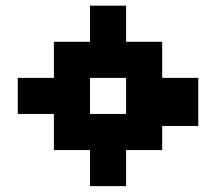

<svg xmlns="http://www.w3.org/2000/svg" viewBox="-20 -728 748 665"><path d="M291.7 -500H333.3V-458.3H291.7ZM333.3 -500H375V-458.3H333.3ZM375 -500H416.7V-458.3H375ZM416.7 -500H458.3V-458.3H416.7ZM458.3 -500H500V-458.3H458.3ZM500 -500H541.7V-458.3H500ZM416.7 -583.3H458.3V-541.7H416.7ZM416.7 -541.7H458.3V-500H416.7ZM458.3 -541.7H500V-500H458.3ZM500 -541.7H541.7V-500H500ZM500 -583.3H541.7V-541.7H500ZM458.3 -583.3H500V-541.7H458.3ZM250 -500H291.7V-458.3H250ZM250 -541.7H291.7V-500H250ZM250 -583.3H291.7V-541.7H250ZM375 -583.3H416.7V-541.7H375ZM375 -541.7H416.7V-500H375ZM333.3 -541.7H375V-500H333.3ZM333.3 -583.3H375V-541.7H333.3ZM291.7 -583.3H333.3V-541.7H291.7ZM291.7 -541.7H333.3V-500H291.7ZM208.3 -500H250V-458.3H208.3ZM208.3 -541.7H250V-500H208.3ZM208.3 -583.3H250V-541.7H208.3ZM166.7 -500H208.3V-458.3H166.7ZM166.7 -541.7H208.3V-500H166.7ZM166.7 -583.3H208.3V-541.7H166.7ZM166.7 -333.3H208.3V-291.7H166.7ZM208.3 -375H250V-333.3H208.3ZM208.3 -416.7H250V-375H208.3ZM208.3 -458.3H250V-416.7H208.3ZM208.3 -333.3H250V-291.7H208.3ZM166.7 -375H208.3V-333.3H166.7ZM166.7 -458.3H208.3V-416.7H166.7ZM166.7 -416.7H208.3V-375H166.7ZM166.7 -291.7H208.3V-250H166.7ZM166.7 -250H208.3V-208.3H166.7ZM208.3 -250H250V-208.3H208.3ZM208.3 -291.7H250V-250H208.3ZM250 -250H291.7V-208.3H250ZM250 -291.7H291.7V-250H250ZM291.7 -291.7H333.3V-250H291.7ZM333.3 -291.7H375V-250H333.3ZM375 -291.7H416.7V-250H375ZM375 -250H416.7V-208.3H375ZM291.7 -250H333.3V-208.3H291.7ZM333.3 -250H375V-208.3H333.3ZM416.7 -250H458.3V-208.3H416.7ZM416.7 -291.7H458.3V-250H416.7ZM416.7 -333.3H458.3V-291.7H416.7ZM416.7 -375H458.3V-333.3H416.7ZM416.7 -416.7H458.3V-375H416.7ZM458.3 -416.7H500V-375H458.3ZM458.3 -458.3H500V-416.7H458.3ZM500 -458.3H541.7V-416.7H500ZM416.7 -458.3H458.3V-416.7H416.7ZM458.3 -250H500V-208.3H458.3ZM458.3 -291.7H500V-250H458.3ZM458.3 -333.3H500V-291.7H458.3ZM458.3 -375H500V-333.3H458.3ZM500 -375H541.7V-333.3H500ZM500 -416.7H541.7V-375H500ZM500 -333.3H541.7V-291.7H500ZM500 -291.7H541.7V-250H500ZM500 -250H541.7V-208.3H500ZM250 -458.3H291.7V-416.7H250ZM250 -416.7H291.7V-375H250ZM250 -375H291.7V-333.3H250ZM250 -333.3H291.7V-291.7H250ZM291.7 -333.3H333.3V-291.7H291.7ZM333.3 -333.3H375V-291.7H333.3ZM375 -333.3H416.7V-291.7H375ZM291.7 -625H333.3V-583.3H291.7ZM291.7 -666.7H333.3V-625H291.7ZM291.7 -708.3H333.3V-666.7H291.7ZM333.3 -708.3H375V-666.7H333.3ZM375 -708.3H416.7V-666.7H375ZM375 -666.7H416.7V-625H375ZM375 -625H416.7V-583.3H375ZM333.3 -625H375V-583.3H333.3ZM333.3 -666.7H375V-625H333.3ZM541.7 -458.3H583.3V-416.7H541.7ZM583.3 -458.3H625V-416.7H583.3ZM583.3 -416.7H625V-375H583.3ZM625 -416.7H666.7V-375H625ZM625 -375H666.7V-333.3H625ZM625 -333.3H666.7V-291.7H625ZM583.3 -333.3H625V-291.7H583.3ZM541.7 -333.3H583.3V-291.7H541.7ZM541.7 -375H583.3V-333.3H541.7ZM541.7 -416.7H583.3V-375H541.7ZM583.3 -375H625V-333.3H583.3ZM625 -458.3H666.7V-416.7H625ZM375 -208.3H416.7V-166.7H375ZM333.3 -208.3H375V-166.7H333.3ZM291.7 -208.3H333.3V-166.7H291.7ZM291.7 -166.7H333.3V-125H291.7ZM291.7 -125H333.3V-83.3H291.7ZM333.3 -125H375V-83.3H333.3ZM375 -125H416.7V-83.3H375ZM375 -166.7H416.7V-125H375ZM333.3 -166.7H375V-125H333.3ZM125 -375H166.7V-333.3H125ZM125 -416.7H166.7V-375H125ZM125 -458.3H166.7V-416.7H125ZM83.3 -458.3H125V-416.7H83.3ZM41.7 -458.3H83.3V-416.7H41.7ZM41.7 -416.7H83.3V-375H41.7ZM41.7 -375H83.3V-333.3H41.7ZM83.3 -375H125V-333.3H83.3ZM83.3 -416.7H125V-375H83.3Z"/></svg>

Font: Yarndings 20
Style: Regular
Weight: 400
Designer: Sarah Cadigan-Fried
Version: Version 1.000; ttfautohint (v1.8.4.7-5d5b)